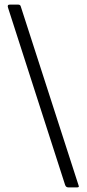

<svg xmlns="http://www.w3.org/2000/svg" viewBox="-20 -762 376 832"><path d="M276 50Q271 50 267.5 47.5Q264 45 262 39L15 -728Q10 -742 22 -742H59Q68 -742 70 -734L321 43Q324 50 314 50H276Z"/></svg>

Font: Libre Franklin Thin Light
Style: Regular
Weight: 300
Version: Version 3.000